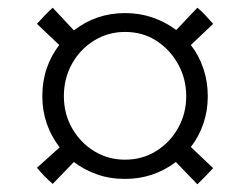

<svg xmlns="http://www.w3.org/2000/svg" viewBox="-20 -561 633 499"><path d="M305 -96Q265 -96 231.5 -108Q198 -120 172 -140L117 -83Q94 -103 76 -125L135 -178Q90 -237 90 -311Q90 -350 101.5 -383.5Q113 -417 134 -444L76 -499Q85 -509 95.5 -520Q106 -531 117 -541L172 -482Q230 -527 305 -527Q343 -527 376.5 -515.5Q410 -504 438 -483L493 -541Q504 -532 514 -521Q524 -510 534 -499L476 -444Q497 -417 508.5 -383Q520 -349 520 -311Q520 -273 508.5 -239.5Q497 -206 476 -179L534 -124Q525 -114 514.5 -103.5Q504 -93 493 -82L437 -140Q379 -96 305 -96ZM305 -146Q350 -146 386 -168.5Q422 -191 443 -228.5Q464 -266 464 -311Q464 -356 443 -394Q422 -432 386.5 -455Q351 -478 305 -478Q261 -478 224.5 -455.5Q188 -433 167 -395Q146 -357 146 -311Q146 -265 167.5 -227.5Q189 -190 225 -168Q261 -146 305 -146Z"/></svg>

Font: Tiro Kannada
Style: Italic
Weight: 400
Italic angle: -11°
Designer: Kannada: John Hudson & Fiona Ross, assisted by Kaja Sojewska. Latin: John Hudson with Paul Hanslow, assisted by Kaja Soj
Foundry: Tiro Typeworks Ltd.
Version: Version 1.52